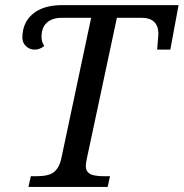

<svg xmlns="http://www.w3.org/2000/svg" viewBox="-20 -734 721 754"><path d="M681.2 -713.9 648.9 -539.1H597.2Q597.2 -543 599.6 -570.8Q602.1 -598.6 602.1 -600.1Q602.1 -631.8 585.4 -647.9Q568.8 -664.1 536.1 -664.1H439L320.8 -109.9Q319.3 -104 318.1 -95.2Q316.9 -86.4 316.9 -82Q316.9 -61.5 332.3 -51.8Q347.7 -42 389.2 -42H412.1L402.8 0H91.8L101.1 -42H124Q172.9 -42 192.9 -59.1Q212.9 -76.2 220.2 -108.9L337.9 -664.1H223.1Q185.1 -664.1 164.1 -645Q143.1 -626 143.1 -588.9Q143.1 -578.6 145.8 -570.1Q148.4 -561.5 153.8 -553.2Q135.7 -539.1 116.2 -539.1Q96.2 -539.1 82 -552.7Q67.9 -566.4 67.9 -585.9Q67.9 -645 108.9 -679.4Q149.9 -713.9 225.1 -713.9Z"/></svg>

Font: Droid Serif
Style: Italic
Weight: 400
Italic angle: -12°
Designer: Monotype Design team
Foundry: Monotype Imaging Inc.
Version: Version 1.03